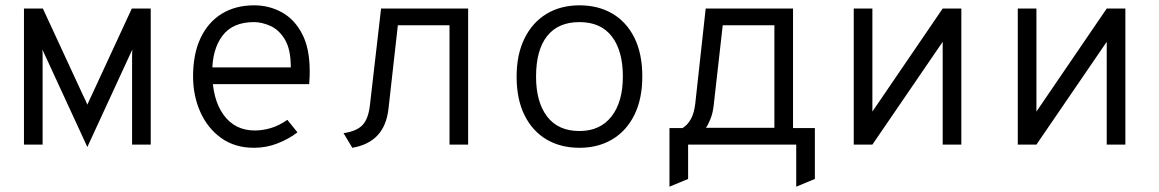

<svg xmlns="http://www.w3.org/2000/svg" viewBox="-20 -543 4352 721"><path d="M308 9 153 -327Q149.5 -334 146.2 -341.5Q143 -349 139 -357Q140 -349 140 -341.8Q140 -334.5 140 -327V0H70V-511H141L290 -189Q295.5 -178 300.2 -167.8Q305 -157.5 308 -150Q311 -157.5 316 -167.8Q321 -178 326 -189L475 -511H546V0H476V-327Q476 -335.5 476.2 -343Q476.5 -350.5 477 -357Q474 -351 470.5 -343.2Q467 -335.5 463 -327Z M934 12Q861.5 12 810.2 -25Q759 -62 732 -123Q705 -184 705 -256Q705 -341 733.5 -400.8Q762 -460.5 813.5 -491.8Q865 -523 934 -523Q990.5 -523 1038 -497Q1085.5 -471 1114.2 -416.5Q1143 -362 1143 -276Q1143 -268 1142.8 -255.8Q1142.5 -243.5 1141 -227H761V-290H1072Q1072 -358.5 1049.5 -395.2Q1027 -432 994.8 -446Q962.5 -460 934 -460Q854 -460 815.5 -409Q777 -358 777 -273Q777 -170.5 819.5 -111.8Q862 -53 937 -53Q966.5 -53 997.5 -62.2Q1028.5 -71.5 1059 -93L1097 -46Q1065.5 -21.5 1023 -4.8Q980.5 12 934 12Z M1303 12 1270 -43Q1319 -50 1341 -73Q1363 -96 1369 -147L1411 -511H1738V0H1668V-448H1474L1439 -136Q1432 -71.5 1398 -35Q1364 1.5 1303 12Z M2156 12Q2085.5 12 2032.5 -19.2Q1979.5 -50.5 1949.8 -110.2Q1920 -170 1920 -255Q1920 -339 1949.8 -399Q1979.5 -459 2032.5 -491Q2085.5 -523 2156 -523Q2226.5 -523 2279.8 -491.8Q2333 -460.5 2362.5 -400.8Q2392 -341 2392 -256Q2392 -172 2362.5 -112Q2333 -52 2279.8 -20Q2226.5 12 2156 12ZM2156 -51Q2233.5 -51 2276.2 -105.5Q2319 -160 2319 -256Q2319 -351.5 2277.8 -405.8Q2236.5 -460 2156 -460Q2076 -460 2034.5 -407.5Q1993 -355 1993 -255Q1993 -160 2034.5 -105.5Q2076 -51 2156 -51Z M2494 158V-62H2543Q2562 -73.5 2574.5 -96.2Q2587 -119 2591 -155L2630 -511H2958V-62H3040V129L2970 158V0H2564V129ZM2631 -63H2888V-448H2694L2660 -147Q2657 -120 2649 -99Q2641 -78 2631 -63Z M3186 0V-511H3256V-124L3520 -511H3590V0H3520V-386L3256 0Z M3802 0V-511H3872V-124L4136 -511H4206V0H4136V-386L3872 0Z"/></svg>

Font: Overpass Mono Light
Style: Regular
Weight: 300
Monospace: yes
Designer: Delve Withrington, Dave Bailey
Foundry: Delve Fonts LLC
Version: Version 4.000